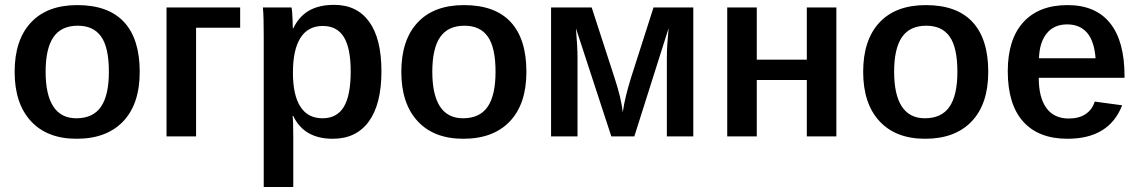

<svg xmlns="http://www.w3.org/2000/svg" viewBox="-20 -559 4667 787"><path d="M552.7 -264.6Q552.7 -132.8 484.9 -61.5Q417 9.8 293.9 9.8Q173.3 9.8 106.7 -62.5Q40 -134.8 40 -264.6Q40 -395 106.7 -466.6Q173.3 -538.1 296.9 -538.1Q423.8 -538.1 488.3 -468.8Q552.7 -399.4 552.7 -264.6ZM426.3 -264.6Q426.3 -363.8 394.8 -408.7Q363.3 -453.6 298.8 -453.6Q231.4 -453.6 199.2 -407Q167 -360.4 167 -264.6Q167 -170.9 198.5 -122.6Q230 -74.2 293 -74.2Q361.3 -74.2 393.8 -121.3Q426.3 -168.5 426.3 -264.6Z M783.7 -445.3V0H662.6V-528.3H964.4V-445.3Z M1543.5 -266.6Q1543.5 -132.3 1491.9 -61.3Q1440.4 9.8 1343.8 9.8Q1226.6 9.8 1182.1 -83.5H1179.2Q1182.1 -72.3 1182.1 3.4V207.5H1061V-411.1Q1061 -449.7 1060.3 -479Q1059.6 -508.3 1057.6 -528.3H1174.8Q1176.3 -523.9 1177.5 -508.8Q1178.7 -493.7 1179.4 -475.3Q1180.2 -457 1180.2 -442.9H1182.1Q1205.6 -491.7 1246.6 -515.4Q1287.6 -539.1 1349.6 -539.1Q1443.4 -539.1 1493.4 -469.7Q1543.5 -400.4 1543.5 -266.6ZM1417.5 -266.1Q1417.5 -361.8 1389.4 -407.2Q1361.3 -452.6 1303.2 -452.6Q1242.7 -452.6 1211.7 -404.1Q1180.7 -355.5 1180.7 -261.2Q1180.7 -169.4 1211.2 -121.8Q1241.7 -74.2 1302.2 -74.2Q1360.8 -74.2 1389.2 -120.8Q1417.5 -167.5 1417.5 -266.1Z M2137.7 -264.6Q2137.7 -132.8 2069.8 -61.5Q2002 9.8 1878.9 9.8Q1758.3 9.8 1691.7 -62.5Q1625 -134.8 1625 -264.6Q1625 -395 1691.7 -466.6Q1758.3 -538.1 1881.8 -538.1Q2008.8 -538.1 2073.2 -468.8Q2137.7 -399.4 2137.7 -264.6ZM2011.2 -264.6Q2011.2 -363.8 1979.7 -408.7Q1948.2 -453.6 1883.8 -453.6Q1816.4 -453.6 1784.2 -407Q1752 -360.4 1752 -264.6Q1752 -170.9 1783.4 -122.6Q1814.9 -74.2 1877.9 -74.2Q1946.3 -74.2 1978.8 -121.3Q2011.2 -168.5 2011.2 -264.6Z M2347.2 -322.3V0H2238.8V-528.3H2405.3L2499.5 -238.3Q2513.2 -196.8 2521.5 -161.6Q2529.8 -126.5 2532.7 -98.6Q2537.1 -130.9 2545.7 -165.8Q2554.2 -200.7 2565.9 -238.3L2658.7 -528.3H2821.8V0H2713.4V-322.3Q2713.4 -348.6 2715.3 -378.9Q2717.3 -409.2 2720.7 -443.8L2580.1 0H2485.8L2340.8 -442.9Q2343.8 -405.3 2345.5 -375Q2347.2 -344.7 2347.2 -322.3Z M3082 -231V0H2960.9V-528.3H3082V-314.5H3287.1V-528.3H3408.2V0H3287.1V-231Z M4030.8 -264.6Q4030.8 -132.8 3962.9 -61.5Q3895 9.8 3772 9.8Q3651.4 9.8 3584.7 -62.5Q3518.1 -134.8 3518.1 -264.6Q3518.1 -395 3584.7 -466.6Q3651.4 -538.1 3774.9 -538.1Q3901.9 -538.1 3966.3 -468.8Q4030.8 -399.4 4030.8 -264.6ZM3904.3 -264.6Q3904.3 -363.8 3872.8 -408.7Q3841.3 -453.6 3776.9 -453.6Q3709.5 -453.6 3677.2 -407Q3645 -360.4 3645 -264.6Q3645 -170.9 3676.5 -122.6Q3708 -74.2 3771 -74.2Q3839.4 -74.2 3871.8 -121.3Q3904.3 -168.5 3904.3 -264.6Z M4237.8 -240.2Q4237.8 -158.7 4269.3 -116Q4300.8 -73.2 4360.4 -73.2Q4403.3 -73.2 4430.2 -91.6Q4457 -109.9 4467.3 -142.6L4579.6 -127.4Q4526.4 9.8 4355.5 9.8Q4237.3 9.8 4174.1 -60.5Q4110.8 -130.9 4110.8 -267.1Q4110.8 -397.9 4174.6 -468Q4238.3 -538.1 4356 -538.1Q4470.7 -538.1 4530 -464.4Q4589.4 -390.6 4589.4 -247.1V-240.2ZM4470.7 -320.3Q4465.3 -390.6 4435.8 -424.8Q4406.2 -459 4354 -459Q4300.3 -459 4270.5 -422.1Q4240.7 -385.3 4238.8 -320.3Z"/></svg>

Font: Arimo SemiBold
Style: Regular
Weight: 600
Designer: Steve Matteson
Foundry: Monotype Imaging Inc.
Version: Version 1.33